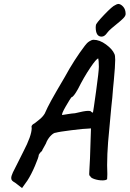

<svg xmlns="http://www.w3.org/2000/svg" viewBox="-20 -895 658 975"><path d="M57 33Q46 27 41.5 22Q37 17 37 9Q37 -1 45.5 -19.5Q54 -38 75 -78Q81 -91 98 -124Q141 -206 141 -245Q140 -247 140 -251Q140 -261 156 -269Q159 -272 177.5 -286Q196 -300 207 -318Q220 -348 240 -384.5Q260 -421 309 -504Q357 -592 411 -663Q421 -677 433.5 -685Q446 -693 455 -693Q486 -693 518.5 -669Q551 -645 561 -621Q565 -614 565 -591Q565 -560 558 -486Q556 -473 554 -445Q551 -400 545 -349Q534 -237 529 -174Q524 -111 524 -56Q524 -28 525 -15V-8L524 15Q518 21 500 21Q480 21 460 14.5Q440 8 438 -1Q437 -2 435 -3Q433 -4 433 -12L434 -34L437 -90L442 -243L429 -242Q409 -242 344.5 -234Q280 -226 263 -221Q254 -221 241 -209Q228 -197 218 -178Q215 -168 204 -149.5Q193 -131 193 -128Q187 -124 182.5 -117.5Q178 -111 177 -109Q177 -98 157.5 -52.5Q138 -7 119 22L92 60ZM361 -320Q409 -332 427 -332Q437 -332 441 -330Q444 -326 447.5 -324.5Q451 -323 452 -323Q454 -331 468 -432Q482 -533 482 -556Q482 -572 481 -583.5Q480 -595 479 -598Q470 -598 438 -550.5Q406 -503 376 -443Q353 -402 344 -402Q337 -395 314 -355Q291 -315 296 -311Q303 -312 324 -315.5Q345 -319 361 -320ZM466 -757 467 -767Q467 -776 509 -820Q551 -864 565 -869Q573 -874 580 -875Q593 -875 605.5 -861Q618 -847 618 -824Q618 -814 605.5 -801.5Q593 -789 568 -769Q564 -766 547.5 -752Q531 -738 524 -728Q511 -709 496 -709Q466 -709 466 -757Z"/></svg>

Font: Caveat
Style: Bold
Weight: 700
Designer: Pablo Impallari
Foundry: Pablo Impallari
Version: Version 1.500; ttfautohint (v1.6)